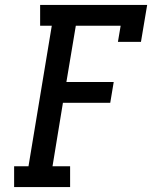

<svg xmlns="http://www.w3.org/2000/svg" viewBox="-20 -755 640 775"><path d="M37 0V-84H95L189 -651H142V-735H574L549 -586H456L467 -651H286L248 -424H439L425 -340H234L192 -84H263V0Z"/></svg>

Font: Iosevka Slab Medium Extended
Style: Italic
Weight: 500
Width: 7
Italic angle: -9°
Monospace: yes
Designer: Belleve Invis
Foundry: Belleve Invis
Version: Version 11.1.0; ttfautohint (v1.8.3)